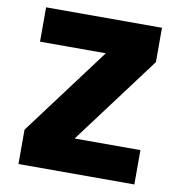

<svg xmlns="http://www.w3.org/2000/svg" viewBox="-81 -805 829 881"><g transform="rotate(10 333.0 -365.0)"><path d="M298 -162V-160H603V0H63V-160L368 -568V-570H63V-730H603V-570Z"/></g></svg>

Font: Mplus 1p Black
Style: Regular
Weight: 900
Version: Version 1.061